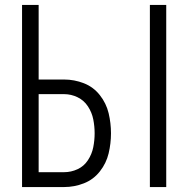

<svg xmlns="http://www.w3.org/2000/svg" viewBox="-20 -755 760 775"><path d="M585 0H651V-735H585ZM69 0H239Q280 0 318.5 -15Q357 -30 383 -63Q409 -96 418.5 -136Q428 -176 428 -217Q428 -258 418.5 -298Q409 -338 383 -371Q357 -404 318.5 -419Q280 -434 239 -434H136V-735H69ZM239 -60H136V-375H239Q267 -375 293 -362.5Q319 -350 335 -325.5Q351 -301 356.5 -273Q362 -245 362 -217Q362 -189 356.5 -161Q351 -133 335 -108.5Q319 -84 293 -72Q267 -60 239 -60Z"/></svg>

Font: Iosevka Sparkle Light
Style: Regular
Weight: 300
Designer: Belleve Invis
Foundry: Belleve Invis
Version: Version 4.5.0; ttfautohint (v1.8.3)